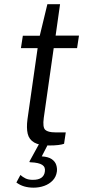

<svg xmlns="http://www.w3.org/2000/svg" viewBox="-20 -686 408 908"><path d="M139 201.5Q114.5 201.5 94.2 195.5Q74 189.5 57.5 177L76.5 141.5Q87 151 100.8 157.8Q114.5 164.5 135.5 164.5Q162 164.5 175.8 154.5Q189.5 144.5 192 126.5Q196 104.5 179.8 93.8Q163.5 83 125 81.5Q120.5 81.5 119.5 80.2Q118.5 79 120.5 75.5L166 -7.5H209L177.5 53.5Q208.5 55.5 224.5 66.5Q240.5 77.5 245.8 93.5Q251 109.5 249 125.5Q245.5 150.5 229.2 167.5Q213 184.5 189.2 193Q165.5 201.5 139 201.5ZM213.5 2Q166 2 141.8 -12Q117.5 -26 111 -53.5Q104.5 -81 110 -122.5L158 -458.5H79L88 -517H168L204 -666H264L243 -517.5H353.5L344.5 -458.5H234L187 -128.5Q181 -84 194 -72Q207 -60 241 -60H291L283 -6Q274 -2.5 256 -0.2Q238 2 213.5 2Z"/></svg>

Font: Public Sans Thin Light
Style: Italic
Weight: 300
Italic angle: -8°
Version: Version 2.001